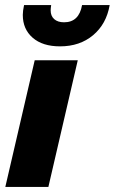

<svg xmlns="http://www.w3.org/2000/svg" viewBox="-20 -738 453 758"><path d="M413 -718Q400 -643 347.5 -599Q295 -555 217 -555Q148 -555 109 -589Q70 -623 70 -679Q70 -695 75 -718H182Q180 -704 180 -697Q180 -675 194 -662.5Q208 -650 233 -650Q292 -650 304 -718ZM287 -500 171 0H1L117 -500Z"/></svg>

Font: Elaine Sans
Style: Bold Italic
Weight: 700
Italic angle: -13°
Designer: Wei Huang
Foundry: Wei Huang
Version: Version 2.001;December 24, 2019;FontCreator 12.0.0.2547 64-b